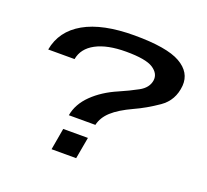

<svg xmlns="http://www.w3.org/2000/svg" viewBox="-119 -825 1055 979"><g transform="rotate(20 408.5 -335.0)"><path d="M276 -183H420Q429.5 -225.5 466.5 -259.2Q503.5 -293 574 -325.5Q636 -353.5 699.2 -397.2Q762.5 -441 769.5 -522.5Q775 -596.5 701.5 -638.2Q628 -680 452 -680Q279.5 -680 180.5 -623.8Q81.5 -567.5 62.5 -462H205.5Q216 -522 277.2 -554.8Q338.5 -587.5 440.5 -587.5Q547.5 -587.5 587 -561.8Q626.5 -536 621.5 -498Q615.5 -456 569.8 -431Q524 -406 472 -383.5Q392.5 -349.5 339.8 -298Q287 -246.5 276 -183ZM273 -107.5 252.5 10H386L407 -107.5Z"/></g></svg>

Font: Anybody ExtraExpanded Medium
Style: Italic
Weight: 500
Width: 8
Italic angle: -10°
Version: Version 1.113;gftools[0.9.25]